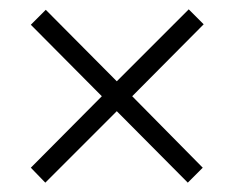

<svg xmlns="http://www.w3.org/2000/svg" viewBox="-20 -559 501 411"><path d="M384 -539 230 -385 78 -538 46 -506 198 -353 46 -200 77 -168 230 -321 382 -168 414 -200 263 -353 416 -507Z"/></svg>

Font: Noto Sans Lao Looped UI Cond Lt
Style: Regular
Weight: 300
Width: 3
Designer: Mark Frömberg, Ben Mitchell
Foundry: The Fontpad Ltd
Version: Version 1.001